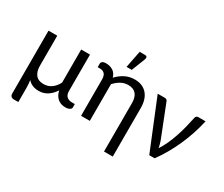

<svg xmlns="http://www.w3.org/2000/svg" viewBox="-144 -1133 1972 1692"><g transform="rotate(30 842.0 -287.0)"><path d="M594.5 -62V-26Q594.5 -14.5 578.8 -4.8Q563 5 534.5 5Q513.5 5 494.2 -1Q475 -7 459.2 -19.8Q443.5 -32.5 432 -51.8Q420.5 -71 415.5 -97.5Q385.5 -52.5 347 -27.8Q308.5 -3 260.5 -3Q223 -3 195.2 -15Q167.5 -27 148.5 -49.5Q152 -28.5 153.2 -7.2Q154.5 14 154.5 32V171.5H110Q91 171.5 80.8 161.5Q70.5 151.5 70.5 133.5V-506.5H159.5V-200Q159.5 -143 186 -109.8Q212.5 -76.5 266 -76.5Q311.5 -76.5 345.8 -101Q380 -125.5 403 -170V-506.5H492.5V-137Q492.5 -98 512.5 -80Q532.5 -62 565.5 -62Z M606.5 -480.5Q606.5 -492 617.2 -501.5Q628 -511 654.5 -511Q695.5 -511 726 -491.5Q756.5 -472 768 -430.5Q802.5 -468 847 -491.2Q891.5 -514.5 946 -514.5Q988 -514.5 1019.5 -500.8Q1051 -487 1072.5 -461.8Q1094 -436.5 1104.8 -401Q1115.5 -365.5 1115.5 -322.5V171.5H1026.5V-322.5Q1026.5 -380 1000.2 -411.8Q974 -443.5 920 -443.5Q880.5 -443.5 846.2 -424.5Q812 -405.5 783 -373V0H694V-369Q694 -408 677.5 -426.2Q661 -444.5 628 -444.5H606.5ZM825.5 -574 859.5 -746.5H915Q928.5 -746.5 933.5 -737.8Q938.5 -729 933.5 -714.5L878.5 -574Z M1668.5 -506.5Q1636.5 -364.5 1579 -236.2Q1521.5 -108 1443 0H1388L1181.5 -506.5H1254.5Q1265 -506.5 1272.2 -501Q1279.5 -495.5 1282 -488L1410.5 -162Q1416.5 -144.5 1420.8 -127.8Q1425 -111 1428.5 -94.5Q1454.5 -134 1475.5 -180.2Q1496.5 -226.5 1513.2 -276Q1530 -325.5 1543 -376.8Q1556 -428 1566.5 -478.5Q1569 -494 1576.5 -500.2Q1584 -506.5 1594 -506.5Z"/></g></svg>

Font: Lato 2
Style: Regular
Weight: 400
Designer: Lukasz Dziedzic with Adam Twardoch and Botio Nikoltchev
Foundry: tyPoland Lukasz Dziedzic
Version: Version 2.015; 2015-08-06; http://www.latofonts.com/